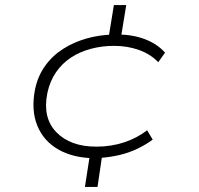

<svg xmlns="http://www.w3.org/2000/svg" viewBox="-20 -627 788 762"><path d="M317 115 337 -14 355 1Q271 0 212 -33.5Q153 -67 128 -128.5Q103 -190 119 -272Q130 -325 159 -365.5Q188 -406 230.5 -433Q273 -460 324.5 -474.5Q376 -489 433 -490L410 -472L432 -607H481L459 -472L447 -490Q506 -490 555 -471.5Q604 -453 635 -418L608 -380Q578 -412 532 -428.5Q486 -445 433 -445Q385 -445 341.5 -433.5Q298 -422 262.5 -399Q227 -376 202.5 -340.5Q178 -305 168 -258Q148 -160 203.5 -102.5Q259 -45 362 -45Q421 -45 472.5 -62Q524 -79 564 -110L586 -73Q559 -53 526 -37Q493 -21 455 -12Q417 -3 374 0L386 -14L367 115Z"/></svg>

Font: Nunito Sans 10pt Expanded ExtraLight
Style: Italic
Weight: 250
Width: 7
Italic angle: -9°
Designer: Vernon Adams
Foundry: Vernon Adams
Version: Version 3.101;gftools[0.9.27]